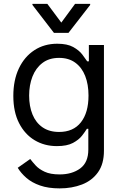

<svg xmlns="http://www.w3.org/2000/svg" viewBox="-20 -785 649 1020"><path d="M296.9 215.8Q236.3 215.8 192.6 200.4Q148.9 185.1 120.1 159.9Q91.3 134.8 74.2 106.4L140.6 59.6Q151.9 74.7 169.4 94Q187 113.3 217.3 127.4Q247.6 141.6 296.9 141.6Q362.8 141.6 406 109.9Q449.2 78.1 449.2 9.8V-100.6H441.4Q432.6 -85.9 415.8 -64.2Q398.9 -42.5 367.4 -25.6Q335.9 -8.8 282.2 -8.8Q216.3 -8.8 164.1 -40Q111.8 -71.3 81.3 -130.9Q50.8 -190.4 50.8 -275.4Q50.8 -359.4 80.3 -421.6Q109.9 -483.9 162.6 -518.3Q215.3 -552.7 284.2 -552.7Q337.4 -552.7 368.9 -535.2Q400.4 -517.6 417.2 -495.4Q434.1 -473.1 443.4 -459H452.1V-545.9H532.2V15.6Q532.2 85.9 500.7 130.1Q469.2 174.3 415.8 195.1Q362.3 215.8 296.9 215.8ZM293.9 -84Q369.6 -84 409.9 -135.3Q450.2 -186.5 450.2 -277.3Q450.2 -336.4 432.6 -381.3Q415 -426.3 380.1 -451.9Q345.2 -477.5 293.9 -477.5Q240.7 -477.5 205.3 -450.4Q169.9 -423.3 152.3 -377.9Q134.8 -332.5 134.8 -277.3Q134.8 -220.7 152.6 -177Q170.4 -133.3 206.1 -108.6Q241.7 -84 293.9 -84ZM231.4 -764.6 305.7 -665 378.9 -764.6H459V-758.8L343.8 -610.4H266.6L152.3 -758.8V-764.6Z"/></svg>

Font: Inter
Style: Regular
Weight: 400
Designer: Rasmus Andersson
Foundry: rsms
Version: Version 4.000;git-8c9346024